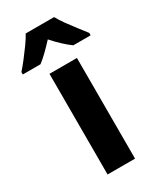

<svg xmlns="http://www.w3.org/2000/svg" viewBox="-241 -834 756 902"><g transform="rotate(-30 137.0 -383.0)"><path d="M212 0H63V-546H212ZM215 -766Q227 -744 246 -717.5Q265 -691 285 -665.5Q305 -640 321 -619V-606H227Q206 -621 183 -642.5Q160 -664 137 -690Q113 -664 91.5 -643Q70 -622 49 -606H-47V-619Q-30 -638 -9.5 -664.5Q11 -691 30.5 -718Q50 -745 61 -766Z"/></g></svg>

Font: Noto Sans Display SemiCondensed
Style: Regular
Weight: 400
Width: 4
Version: Version 2.003